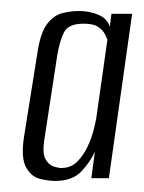

<svg xmlns="http://www.w3.org/2000/svg" viewBox="-20 -586 261 347"><path d="M79.3 -259Q68 -259 52.5 -262.7Q37 -266.4 27.4 -283Q17.8 -299.6 23.1 -336.8L48.4 -495.4Q53.8 -528 65.4 -543.1Q77 -558.1 92.1 -562.1Q107.3 -566.1 122.5 -566.1Q142.3 -566.1 158.3 -559.1Q174.4 -552 178.4 -537.6L181.4 -561H218.8L176.8 -264H145.1L151.5 -311.9Q144.5 -295.5 128.1 -277.3Q111.7 -259 79.3 -259ZM90.9 -282.4Q108 -282.4 119.4 -293.7Q130.8 -305 138 -320.4Q145.2 -335.7 149.1 -350.6Q152.9 -365.5 153.9 -371.9L174.1 -514.1Q173.1 -517.3 169.8 -524Q166.5 -530.8 157.9 -537Q149.3 -543.2 131.3 -543.2Q103.7 -543.2 95.8 -527.9Q88 -512.5 83.6 -486.8L59.7 -330.9Q56.6 -308.3 62.3 -298.2Q68 -288.1 76.7 -285.2Q85.5 -282.4 90.9 -282.4Z"/></svg>

Font: Alumni Sans Thin
Style: Italic
Weight: 100
Italic angle: -8°
Designer: Robert E. Leuschke
Foundry: Robert E. Leuschke
Version: Version 1.016